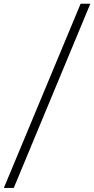

<svg xmlns="http://www.w3.org/2000/svg" viewBox="-72 -800 490 998"><path d="M-52 177 347 -780.5H397.5L-0.5 177Z"/></svg>

Font: Merriweather 120pt ExtraBold
Style: Italic
Weight: 800
Italic angle: -7.8°
Version: Version 2.101